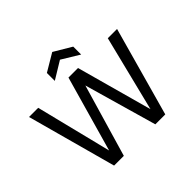

<svg xmlns="http://www.w3.org/2000/svg" viewBox="-205 -1170 1422 1422"><g transform="rotate(-45 506.0 -459.5)"><path d="M236 0 45 -700H141L289 -105L458 -700H558L722 -105L870 -700H967L772 0H668L505 -570L338 0ZM369 -754V-837L507 -919L645 -837V-754L507 -838Z"/></g></svg>

Font: HostGroteskRegular
Style: Regular
Weight: 400
Designer: Doukan Karapınar based on Poppins by Indian Type Foundry, Jonny Pinhorn
Foundry: Element Type
Version: Version 1.001; ttfautohint (v1.8.4.7-5d5b)